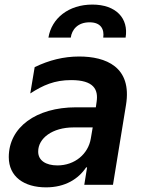

<svg xmlns="http://www.w3.org/2000/svg" viewBox="-20 -796 616 827"><path d="M188.6 -633.9H284.8C289.4 -668 314.3 -699.9 365.8 -699.9C415.5 -699.9 429.7 -669 424.7 -633.9H521C534.8 -717 479.8 -776.3 377.8 -776.3C275.2 -776.3 202.1 -717 188.6 -633.9ZM178.3 11C261.4 11 317.8 -25.6 350.9 -74.9H355.1L343 0H466.6L522.7 -343.8C549.7 -508.5 435.4 -552.6 320.7 -552.6C254.6 -552.6 191.1 -536.9 129.3 -506.7L110.4 -393.5C165.5 -429 214.5 -451 286.6 -451C384.2 -451 403.8 -410.2 396.3 -358.3L392.8 -333.8H307.9C134.9 -333.8 17.8 -247.5 17.8 -119.3C17.8 -34.8 83.8 11 178.3 11ZM227.3 -83.5C177.6 -83.5 144.2 -104.8 144.5 -143.1C144.2 -200.3 205.3 -247.2 297.2 -247.2H379.3L371.1 -199.2C360.1 -133.2 302.6 -83.5 227.3 -83.5Z"/></svg>

Font: TID UI Semi Bold
Style: Italic
Weight: 600
Italic angle: -9.39999°
Designer: The TID Project Authors
Foundry: Bakken & Bæck
Version: Version 1.001;hotconv 1.0.109;makeotfexe 2.5.65596